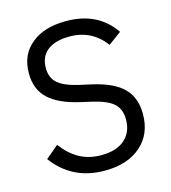

<svg xmlns="http://www.w3.org/2000/svg" viewBox="-108 -797 797 897"><g transform="rotate(-15 290.5 -349.0)"><path d="M289.1 12.2Q399.9 12.2 464.8 -44.9Q528.8 -101.1 528.8 -198.2Q528.8 -276.9 482.7 -323.5Q436.5 -370.1 334 -393.1L276.9 -405.8Q208 -421.4 177 -447.5Q146 -473.6 146 -522Q146 -578.1 184.1 -607.2Q222.2 -636.2 290 -636.2Q398.4 -636.2 461.9 -549.8L524.9 -596.2Q446.8 -710 293.9 -710Q188.5 -710 127.9 -661.1Q63 -610.4 63 -519Q63 -440.4 111.8 -395Q160.6 -349.6 259.8 -327.1L316.9 -314Q386.2 -297.9 416 -270.8Q445.8 -243.7 445.8 -193.8Q445.8 -132.8 405.8 -97.4Q365.7 -62 292 -62Q232.9 -62 187.3 -86.9Q141.6 -111.8 104 -162.1L42 -109.9Q131.8 12.2 289.1 12.2Z"/></g></svg>

Font: Plexus Sans
Style: Regular
Weight: 400
Version: Version 2.001;PS 002.001;hotconv 1.0.70;makeotf.lib2.5.58329